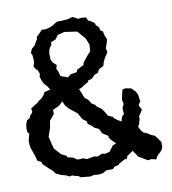

<svg xmlns="http://www.w3.org/2000/svg" viewBox="-78 -739 735 822"><g transform="rotate(-10 289.0 -328.0)"><path d="M248 15 230 13 208 11 197 3 188 2 173 -3 160 -1 147 -8 127 -13 106 -23 102 -27 93 -39 81 -49 67 -62 55 -74 54 -82 36 -92 34 -104 29 -119 22 -139 17 -154 16 -164 15 -180 23 -212 16 -218 15 -234 17 -253 24 -270 36 -276 41 -287 52 -300 50 -316 73 -331 79 -334 90 -344 101 -351 111 -362 118 -375 144 -382 133 -399 121 -412 115 -425 109 -443 112 -455 107 -471 98 -479 91 -491 97 -511 95 -539 90 -550 97 -567 112 -580 118 -592 127 -606 126 -613 142 -628 153 -640 169 -639 191 -645 202 -650 218 -660 225 -663H240L269 -665L292 -671L300 -667L315 -659L329 -661L349 -659L355 -644L362 -642L382 -629L384 -619L396 -608L400 -593L410 -587L412 -573L421 -551L417 -536L409 -514L413 -497L402 -480L398 -474L390 -457L386 -442L367 -432L361 -425L359 -417L342 -411L327 -396L309 -391L310 -386L289 -374L278 -366L266 -362L275 -341L280 -327L283 -321L297 -310L307 -293L323 -283L329 -274L348 -261L351 -256L362 -240L367 -229L388 -220L390 -215L405 -203L421 -194L427 -214L437 -224L435 -241L436 -252L443 -266L439 -286L446 -317L449 -328L462 -331L487 -326L504 -309L511 -294L515 -265L505 -250L516 -229L498 -201L500 -194L493 -170L487 -159L494 -145L504 -132L521 -125L534 -116L551 -109L566 -89L574 -78V-59L571 -48L561 -35L548 -24L539 -8L520 -13L503 -11L480 -25L464 -34L460 -42L446 -62L420 -44L415 -32H406L380 -18L377 -13L358 -9L350 0L319 1L305 10L286 13L265 11ZM228 -420 242 -431 269 -435 272 -445 302 -460 306 -472 326 -497 341 -513 343 -542 332 -570 301 -606 246 -614 216 -606 204 -589 183 -581 182 -570 171 -553 167 -535 168 -508 175 -493 190 -480 185 -465 192 -451 197 -431ZM247 -61 279 -67 295 -64 314 -73 328 -70 348 -75 366 -99 382 -106 363 -124 355 -135V-143L330 -159L321 -179L302 -188L293 -197L276 -210L275 -220L258 -233L242 -261L209 -287L195 -303L186 -323L170 -307L141 -294V-276L120 -250L115 -220L102 -183L106 -168L115 -131L142 -101L164 -90L166 -83L189 -78L207 -66L233 -67Z"/></g></svg>

Font: Winky Rough Light
Style: Regular
Weight: 300
Designer: Simon Atzbach
Foundry: typofactur
Version: Version 1.206; ttfautohint (v1.8.4.7-5d5b)